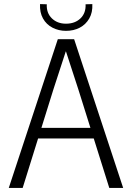

<svg xmlns="http://www.w3.org/2000/svg" viewBox="-20 -920 643 940"><path d="M263 -728H343L583 0H515L363 -484L303 -668H302L242 -484L91 0H23ZM177 -294H429L442 -242H164ZM303 -769Q267 -769 237 -784.5Q207 -800 190.5 -829.5Q174 -859 176 -900L209 -899Q207 -856 234 -830Q261 -804 303 -804Q347 -804 374 -830Q401 -856 399 -899L432 -900Q434 -859 417 -829.5Q400 -800 370.5 -784.5Q341 -769 303 -769Z"/></svg>

Font: Murecho Thin Light
Style: Regular
Weight: 300
Version: Version 1.010